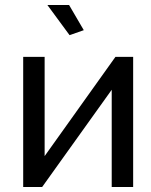

<svg xmlns="http://www.w3.org/2000/svg" viewBox="-20 -750 604 770"><path d="M159 -124 443 -522H514V0H428V-390L149 0H73V-522H159ZM170 -730H257L316 -629L259 -609Z"/></svg>

Font: Boldmen Medium
Style: Regular
Weight: 400
Designer: Matt McInerney, Pablo Impallari, Rodrigo Fuenzalida
Foundry: LIVING CONCEPT
Version: Version 1.000